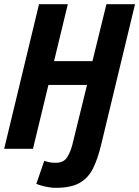

<svg xmlns="http://www.w3.org/2000/svg" viewBox="-33 -713 667 920"><path d="M234 187Q210 187 183.5 181Q157 175 141 168L179 58Q193 62 204 64.5Q215 67 234 67Q272 67 288.5 41Q305 15 314 -21L384 -306H199L125 0H-13L154 -693H292L226 -420H410L477 -693H614L452 -21Q436 47 413 93.5Q390 140 348.5 163.5Q307 187 234 187Z"/></svg>

Font: Ubuntu Sans Mono
Style: Bold Italic
Weight: 700
Italic angle: -13.5°
Monospace: yes
Designer: Dalton Maag Ltd
Foundry: Dalton Maag Ltd
Version: Version 1.006